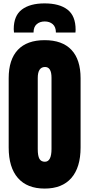

<svg xmlns="http://www.w3.org/2000/svg" viewBox="-20 -1104 526 1132"><path d="M243.2 7.8Q140.1 7.8 85.7 -54.4Q31.2 -116.7 31.2 -234.4V-642.6Q31.2 -752.9 85.2 -810.1Q139.2 -867.2 243.2 -867.2Q347.2 -867.2 401.1 -810.1Q455.1 -752.9 455.1 -642.6V-234.4Q455.1 -116.7 400.6 -54.4Q346.2 7.8 243.2 7.8ZM244.6 -150.4Q283.7 -150.4 283.7 -226.1V-645.5Q283.7 -709 245.6 -709Q202.6 -709 202.6 -644V-225.1Q202.6 -185.1 212.4 -167.7Q222.2 -150.4 244.6 -150.4ZM62.5 -912.1Q61 -921.9 61 -932.1Q61 -1011.7 109.1 -1047.9Q157.2 -1084 242.7 -1084Q330.6 -1084 378.2 -1047.1Q425.8 -1010.3 425.8 -928.7Q425.8 -926.3 425.5 -921.6Q425.3 -917 424.8 -912.1H309.6Q309.6 -945.3 291 -961.4Q272.5 -977.5 243.7 -977.5Q215.3 -977.5 196.5 -961.4Q177.7 -945.3 177.7 -912.1Z"/></svg>

Font: webenart
Style: Regular
Weight: 400
Designer: Vernon Adams
Foundry: Vernon Adams
Version: Version 2.116; ttfautohint (v1.8.3)